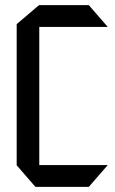

<svg xmlns="http://www.w3.org/2000/svg" viewBox="-20 -728 449 748"><path d="M118 0 45 -84V-85H399V-84L326 0ZM45 -85V-634L132 -708H133V-85ZM133 -623V-708H326L399 -624V-623Z"/></svg>

Font: Foldit
Style: Regular
Weight: 400
Version: Version 1.003